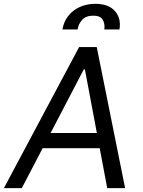

<svg xmlns="http://www.w3.org/2000/svg" viewBox="-40 -970 736 990"><path d="M367.9 -727.3H458.8L605.1 0H512.8L474.1 -206H180L72.4 0H-19.9ZM220.9 -284.1H459.5L397.7 -612.2H392ZM282 -818.2Q287.3 -849.8 302.7 -874.5Q318.2 -899.1 340.9 -916Q363.6 -932.9 391.9 -941.6Q420.1 -950.3 451 -950.3Q519.5 -950.3 552.6 -913Q585.6 -875.7 576 -818.2H497.9Q502.1 -847.3 489.7 -868.3Q477.3 -889.2 441.1 -889.2Q402.7 -889.2 383.5 -867.5Q364.3 -845.9 360.1 -818.2Z"/></svg>

Font: Inter P
Style: Italic
Weight: 400
Italic angle: -9.40001°
Designer: Rasmus Andersson
Foundry: rsms
Version: Version 3.018;git-588b23468